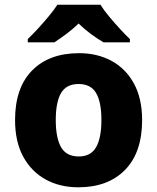

<svg xmlns="http://www.w3.org/2000/svg" viewBox="-20 -786 668 816"><path d="M584 -276Q584 -138 511.5 -64Q439 10 313 10Q234 10 173.5 -23.5Q113 -57 78.5 -120.5Q44 -184 44 -276Q44 -413 116.5 -486.5Q189 -560 316 -560Q394 -560 454.5 -527Q515 -494 549.5 -430.5Q584 -367 584 -276ZM217 -276Q217 -200 239.5 -160.5Q262 -121 315 -121Q366 -121 388.5 -160.5Q411 -200 411 -276Q411 -352 388.5 -390.5Q366 -429 314 -429Q262 -429 239.5 -390.5Q217 -352 217 -276ZM407 -766Q421 -743 444 -715.5Q467 -688 490.5 -662.5Q514 -637 532 -620V-606H420Q394 -621 367 -641Q340 -661 314 -686Q288 -661 262.5 -642Q237 -623 211 -606H98V-620Q117 -638 140.5 -663.5Q164 -689 186.5 -716Q209 -743 224 -766Z"/></svg>

Font: Noto Sans Thaana ExtraBold
Style: Regular
Weight: 800
Designer: David Williams
Foundry: Google Inc.
Version: Version 3.001; ttfautohint (v1.8.4.7-5d5b)